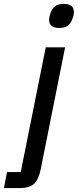

<svg xmlns="http://www.w3.org/2000/svg" viewBox="-103 -762 398 982"><path d="M131 -520H230L105 105Q94 158 70 179Q46 200 -4 200H-83L-67 118H3ZM200 -619Q148 -619 148 -661Q148 -673 154 -691Q162 -717 178 -729.5Q194 -742 223 -742Q275 -742 275 -700Q275 -688 269 -670Q261 -644 245 -631.5Q229 -619 200 -619Z"/></svg>

Font: IBM Plex Sans Cond Medm
Style: Italic
Weight: 500
Width: 3
Italic angle: -11°
Designer: Mike Abbink, Paul van der Laan, Pieter van Rosmalen
Foundry: Bold Monday
Version: Version 1.3